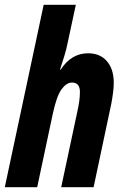

<svg xmlns="http://www.w3.org/2000/svg" viewBox="-29 -780 515 800"><path d="M126 0 191 -306Q207 -380 227.5 -408Q248 -436 271 -436Q304 -436 304 -397Q304 -378 301 -357Q298 -336 293 -314L226 0H361L435 -349Q439 -370 442 -393.5Q445 -417 445 -435Q445 -492 416.5 -525Q388 -558 338 -558Q268 -558 224 -490H221Q230 -517 239 -546.5Q248 -576 253 -602L287 -760H153L-9 0Z"/></svg>

Font: Noto Sans UI Condensed ExtraBold
Style: Italic
Weight: 800
Width: 3
Designer: Monotype Design Team
Foundry: Monotype Imaging Inc.
Version: 1.001